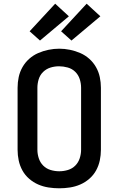

<svg xmlns="http://www.w3.org/2000/svg" viewBox="-20 -1009 640 1037"><path d="M300 8Q271 8 242 3.5Q213 -1 186.5 -12.5Q160 -24 137.5 -43.5Q115 -63 101 -88.5Q87 -114 81 -142.5Q75 -171 75 -200V-535Q75 -564 81 -592.5Q87 -621 101.5 -646.5Q116 -672 138 -691.5Q160 -711 186.5 -722.5Q213 -734 242 -740Q271 -746 300 -746Q329 -746 358 -740Q387 -734 413.5 -722.5Q440 -711 462 -691.5Q484 -672 498.5 -646.5Q513 -621 519 -592.5Q525 -564 525 -535V-200Q525 -171 519 -142.5Q513 -114 499 -88.5Q485 -63 462.5 -43.5Q440 -24 413.5 -12.5Q387 -1 358 3.5Q329 8 300 8ZM300 -84Q324 -84 347 -91Q370 -98 386.5 -114.5Q403 -131 410.5 -154Q418 -177 418 -200V-535Q418 -559 410.5 -582Q403 -605 386 -621.5Q369 -638 345.5 -644.5Q322 -651 299 -651Q275 -651 252.5 -644Q230 -637 213 -620.5Q196 -604 189 -581Q182 -558 182 -535V-200Q182 -177 189.5 -154Q197 -131 213.5 -114.5Q230 -98 253 -91Q276 -84 300 -84ZM366 -790 310 -840 448 -989 522 -921ZM196 -790 140 -840 278 -989 352 -921Z"/></svg>

Font: Iosevka Custom SmBdEx
Style: Regular
Weight: 600
Width: 7
Monospace: yes
Designer: Belleve Invis
Foundry: Belleve Invis
Version: Version 11.2.4; ttfautohint (v1.8.4)